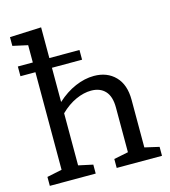

<svg xmlns="http://www.w3.org/2000/svg" viewBox="-114 -863 845 954"><g transform="rotate(-15 308.5 -386.0)"><path d="M527 -63 601 -46V0H368V-46L442 -61V-291Q442 -348 416 -376Q390 -404 344 -404Q306 -404 265 -385.5Q224 -367 186 -330V-62L260 -46V0H24V-46L101 -62V-564H24V-614H101V-703L24 -720V-765L186 -772V-614H341V-564H186V-388Q231 -429 280 -450Q329 -471 376 -471Q444 -471 485.5 -428.5Q527 -386 527 -308Z"/></g></svg>

Font: Bitter Pro
Style: Regular
Weight: 400
Designer: Sol Matas, and Bitter project Authors
Foundry: Sol Matas
Version: Version 1.010